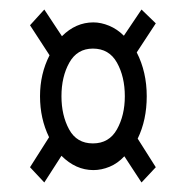

<svg xmlns="http://www.w3.org/2000/svg" viewBox="-20 -547 390 403"><path d="M73 -164 43 -196 83 -259Q64 -298 64 -345Q64 -392 84 -431L43 -494L73 -527L110 -471Q139 -500 176 -500Q192 -500 209 -493Q226 -486 240 -472L277 -527L307 -498L267 -437Q288 -396 288 -345Q288 -295 269 -256L307 -196L277 -164L241 -219Q227 -204 210 -197Q193 -190 176 -190Q139 -190 109 -220ZM175 -246Q209 -246 225.5 -275.5Q242 -305 242 -345Q242 -386 225.5 -415.5Q209 -445 175 -445Q142 -445 125.5 -415.5Q109 -386 109 -345Q109 -305 125 -275.5Q141 -246 175 -246Z"/></svg>

Font: Inconsolata ExtraCondensed
Style: Regular
Weight: 400
Width: 2
Monospace: yes
Designer: Raph Levien, Cyreal, Brenton Simpson
Foundry: Raph Levien, Cyreal, Google
Version: Version 3.001; ttfautohint (v1.8.2.53-6de2)